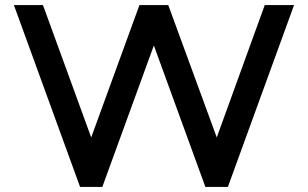

<svg xmlns="http://www.w3.org/2000/svg" viewBox="-20 -740 1219 760"><path d="M297 0 35 -720H150L341 -196L532 -720H646L838 -196L1028 -720H1144L882 0H793L589 -560L385 0Z"/></svg>

Font: Orbitron Medium
Style: Regular
Weight: 500
Designer: Matt McInerney
Foundry: The League of Moveable Type
Version: Version 2.001